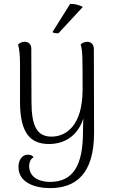

<svg xmlns="http://www.w3.org/2000/svg" viewBox="-20 -732 582 988"><path d="M281 -561 406 -696C393 -705 363 -713 341 -712L250 -567C254 -562 272 -560 281 -561ZM463 -480C463 -503 449 -517 429 -517C412 -517 401 -509 395 -503C405 -472 405 -438 405 -271C405 -88 322 -29 245 -29C171 -29 142 -82 142 -209L141 -482C141 -504 127 -517 107 -517C91 -517 81 -510 73 -503C80 -479 83 -444 83 -404V-204C84 -47 136 9 232 9C320 9 382 -40 409 -122C408 -98 407 -74 407 -54C407 120 356 204 237 204C188 204 130 184 130 122C130 111 133 88 153 77C147 68 136 64 123 64C93 64 75 93 75 127C75 207 158 236 238 236C368 236 464 165 464 -48Z"/></svg>

Font: Arima Koshi Light
Style: Regular
Weight: 300
Designer: Joana Correia and Natanael Gama
Foundry: NDISCOVER
Version: Version 1.019;PS 001.019;hotconv 1.0.88;makeotf.lib2.5.64775